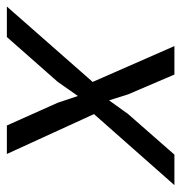

<svg xmlns="http://www.w3.org/2000/svg" viewBox="-26 -536 540 573"><g transform="rotate(90 244.5 -250.0)"><path d="M203 -256 96 -500H181L240 -362L258 -305L299 -362L420 -500H511L299 -260L418 0H333L265 -152L245 -212L203 -152L69 0H-22Z"/></g></svg>

Font: PT Sans
Style: Italic
Weight: 400
Italic angle: -12°
Designer: A.Korolkova, O.Umpeleva, V.Yefimov
Foundry: ParaType Ltd
Version: Version 2.003W OFL